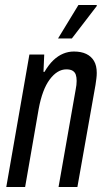

<svg xmlns="http://www.w3.org/2000/svg" viewBox="-20 -744 421 764"><path d="M5 0 97 -527H156L153 -458H157Q174 -487 192.5 -504.5Q211 -522 231.5 -530.5Q252 -539 274 -539Q303 -539 323 -529.5Q343 -520 354 -501.5Q365 -483 365 -454Q365 -443 363.5 -431.5Q362 -420 360 -406L288 0H213L281 -387Q283 -397 284 -405.5Q285 -414 285 -422Q285 -437 281.5 -447Q278 -457 269 -462.5Q260 -468 244 -468Q226 -468 209.5 -458Q193 -448 178 -428Q163 -408 152 -378.5Q141 -349 134 -311L80 0ZM211 -591 292 -724H365V-720L266 -591Z"/></svg>

Font: Archivo ExtraCondensed
Style: Italic
Weight: 400
Width: 2
Italic angle: -10°
Designer: Hector Gatti
Foundry: Omnibus-Type
Version: Version 2.001